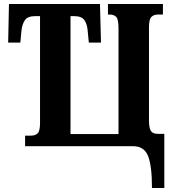

<svg xmlns="http://www.w3.org/2000/svg" viewBox="-20 -734 870 964"><path d="M743 210Q743 99 723.5 49.5Q704 0 648 0H106V-53H135Q158 -53 169.5 -65Q181 -77 181 -117V-653H157Q120 -653 106 -634Q92 -615 88 -582L82 -520H21L25 -714H482L487 -520H426L420 -582Q417 -615 403 -634Q389 -653 352 -653H334V-61H575V-593Q575 -636 564 -648.5Q553 -661 530 -661H522V-714H798V-661H774Q752 -661 740 -649Q728 -637 728 -597V-131Q728 -93 737 -77.5Q746 -62 773 -62H805V210Z"/></svg>

Font: Noto Serif ExtraCondensed ExtraBold
Style: Regular
Weight: 800
Width: 2
Designer: Monotype Design Team
Foundry: Monotype Imaging Inc.
Version: Version 2.013; ttfautohint (v1.8.4.7-5d5b)